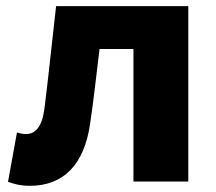

<svg xmlns="http://www.w3.org/2000/svg" viewBox="-20 -589 702 623"><path d="M76 14C189 14 253 -58 272 -185C284 -265 293 -349 303 -430H413V0H591V-569H162C149 -458 138 -345 124 -235C116 -176 94 -154 64 -154C53 -154 44 -157 35 -159L6 1C28 9 49 14 76 14Z"/></svg>

Font: Noto Sans CJK Black
Style: Bold
Weight: 900
Designer: Ryoko NISHIZUKA (kana & ideographs); Paul D. Hunt (Latin, Greek & Cyrillic); Wenlong ZHANG (bopomofo); Sandoll Communica
Foundry: Adobe Systems Incorporated
Version: Version 1.000;PS 1;hotconv 1.0.78;makeotf.lib2.5.61930